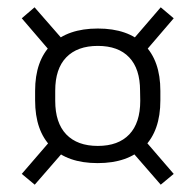

<svg xmlns="http://www.w3.org/2000/svg" viewBox="-20 -572 534 525"><path d="M247 -126Q164.5 -126 120.2 -170.2Q76 -214.5 76 -297.5V-323.5Q76 -406 120.5 -450Q165 -494 247.5 -494Q330 -494 374.2 -450Q418.5 -406 418.5 -323.5V-297.5Q418.5 -214.5 374 -170.2Q329.5 -126 247 -126ZM247.5 -173Q303.5 -173 333.5 -204.5Q363.5 -236 363.5 -296.5L363 -324Q363 -384 333.2 -415.2Q303.5 -446.5 247.5 -446.5Q191.5 -446.5 161.2 -415.2Q131 -384 131 -324V-296.5Q131 -236 161.2 -204.5Q191.5 -173 247.5 -173ZM368 -197.5 455 -96.5 419.5 -67 333 -166.5ZM161.5 -166.5 75 -67 39.5 -96.5 127.5 -198.5ZM124 -423.5 39.5 -522 74.5 -552 160.5 -453.5ZM333 -451.5 419.5 -552 455 -522 368 -420.5Z"/></svg>

Font: Anek Tamil Light
Style: Regular
Weight: 300
Designer: Aadarsh Rajan (Tamil), Yesha Goshar (Latin)
Foundry: Ek Type
Version: Version 1.003